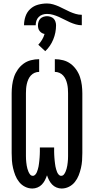

<svg xmlns="http://www.w3.org/2000/svg" viewBox="-20 -1075 540 1103"><path d="M334 8Q319 8 304.5 2Q290 -4 279.5 -15Q269 -26 262 -39.5Q255 -53 250 -68Q245 -53 238 -39.5Q231 -26 220.5 -15Q210 -4 195.5 2Q181 8 166 8Q144 8 124 -2Q104 -12 90 -29.5Q76 -47 68 -67.5Q60 -88 55 -109.5Q50 -131 48.5 -152.5Q47 -174 47 -196V-539Q47 -562 50 -586Q53 -610 60.5 -632.5Q68 -655 82 -675Q96 -695 115 -709Q134 -723 157.5 -729Q181 -735 205 -735V-662Q191 -662 178.5 -656.5Q166 -651 157 -641Q148 -631 142.5 -618.5Q137 -606 134 -592.5Q131 -579 130 -565.5Q129 -552 129 -539V-196Q129 -187 129 -178Q129 -169 129.5 -160Q130 -151 131 -142Q132 -133 133.5 -123.5Q135 -114 137.5 -105.5Q140 -97 143.5 -88.5Q147 -80 153 -72.5Q159 -65 169 -65Q177 -65 183 -72Q189 -79 192 -86.5Q195 -94 197.5 -102.5Q200 -111 201.5 -119Q203 -127 204 -135.5Q205 -144 206 -152.5Q207 -161 207.5 -169.5Q208 -178 208.5 -186.5Q209 -195 209 -203.5Q209 -212 209 -221V-228H291V-221Q291 -212 291 -203.5Q291 -195 291.5 -186.5Q292 -178 292.5 -169.5Q293 -161 294 -152.5Q295 -144 296 -135.5Q297 -127 298.5 -119Q300 -111 302.5 -102.5Q305 -94 308 -86.5Q311 -79 317 -72Q323 -65 331 -65Q341 -65 347 -72.5Q353 -80 356.5 -88.5Q360 -97 362.5 -105.5Q365 -114 366.5 -123.5Q368 -133 369 -142Q370 -151 370.5 -160Q371 -169 371 -178Q371 -187 371 -196V-539Q371 -552 370 -565.5Q369 -579 366 -592.5Q363 -606 357.5 -618.5Q352 -631 343 -641Q334 -651 321.5 -656.5Q309 -662 295 -662V-735Q319 -735 342.5 -729Q366 -723 385 -709Q404 -695 418 -675Q432 -655 439.5 -632.5Q447 -610 450 -586Q453 -562 453 -539V-196Q453 -174 451.5 -152.5Q450 -131 445 -109.5Q440 -88 432 -67.5Q424 -47 410 -29.5Q396 -12 376 -2Q356 8 334 8ZM450 -930Q432 -930 415 -935Q398 -940 382 -947Q366 -954 350 -962.5Q334 -971 318 -978Q302 -985 285 -990Q268 -995 250 -995Q237 -995 224.5 -991Q212 -987 202.5 -977.5Q193 -968 189 -955.5Q185 -943 185 -930H118Q118 -956 126.5 -981Q135 -1006 154 -1023.5Q173 -1041 198.5 -1048Q224 -1055 250 -1055Q268 -1055 285 -1050Q302 -1045 318 -1038Q334 -1031 350 -1022.5Q366 -1014 382 -1007Q398 -1000 415 -995Q432 -990 450 -990ZM240 -781 200 -818Q212 -831 221.5 -846.5Q231 -862 236 -880Q228 -881 220.5 -885.5Q213 -890 207.5 -897Q202 -904 200 -912.5Q198 -921 198 -930Q198 -940 201.5 -950.5Q205 -961 212 -968Q219 -975 229.5 -978.5Q240 -982 250 -982Q260 -982 270.5 -978.5Q281 -975 288 -968Q295 -961 298.5 -950.5Q302 -940 302 -930Q302 -909 298 -888.5Q294 -868 286 -848.5Q278 -829 266.5 -812Q255 -795 240 -781Z"/></svg>

Font: Iosevka Fixed Medium
Style: Regular
Weight: 500
Monospace: yes
Designer: Belleve Invis
Foundry: Belleve Invis
Version: Version 32.3.0